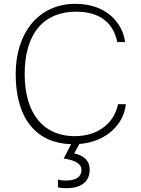

<svg xmlns="http://www.w3.org/2000/svg" viewBox="-20 -744 737 1004"><path d="M638 -199H597C580 -109 501 -32 370 -32C212 -32 109 -144 109 -357C109 -569 209 -683 378 -683C504 -683 574 -622 593 -524H634C623 -619 540 -724 375 -724C181 -724 62 -572 62 -357C62 -116 176 5 352 10L313 85C375 94 406 113 406 145C406 180 378 200 326 200C306 200 293 198 283 195V235C290 238 305 240 327 240C403 240 449 207 449 143C449 99 422 70 368 58L395 9C541 -3 628 -98 638 -199Z"/></svg>

Font: Kathrein 35 Thin
Style: Regular
Weight: 250
Designer: Lazydogs Typefoundry, based on Open Sans by Ascender Corporation
Foundry: Lazydogs Typefoundry
Version: Version 1.003;PS 001.003;hotconv 1.0.88;makeotf.lib2.5.64775